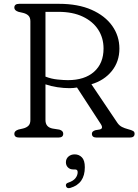

<svg xmlns="http://www.w3.org/2000/svg" viewBox="-20 -720 724 1005"><path d="M605 -465.5Q605 -397.5 565.2 -348.2Q525.5 -299 458.5 -279L594.5 -77Q604.5 -62.5 618.5 -55.5Q632.5 -48.5 648 -44.5Q669.5 -39 677 -34.2Q684.5 -29.5 684.5 -20Q684.5 0 659.5 0H485.5Q461 0 461 -20Q461 -33 479.5 -38.5L500.5 -42Q523 -46 508 -70L383 -262Q374 -260.5 364.5 -259.5Q355 -258.5 344.5 -258.5Q314 -258.5 280.5 -263.5Q247 -268.5 218 -278.5V-91.5Q218 -54 256 -47L291 -41.5Q311 -35.5 311 -20Q311 0 286 0H80.5Q55 0 55 -20Q55 -35 77 -42L101 -47.5Q119 -52 129 -62Q139 -72 139 -91.5V-608.5Q139 -628 129 -638Q119 -648 101 -652.5L77 -658Q55 -665 55 -680Q55 -700 80.5 -700H288.5Q388.5 -700 459.2 -668.8Q530 -637.5 567.5 -584.5Q605 -531.5 605 -465.5ZM218 -658V-319Q249 -307 281.2 -303.8Q313.5 -300.5 335.5 -300.5Q423 -300.5 472.5 -344.5Q522 -388.5 522 -466Q522 -521.5 494 -564.8Q466 -608 413.2 -633Q360.5 -658 286 -658ZM364.5 167Q346 167 335.5 156.2Q325 145.5 325 129.5Q325 111 338.2 99.5Q351.5 88 371 88Q393.5 88 408.8 103.8Q424 119.5 424 155.5Q424 241.5 348.5 263.5Q330.5 269 325.5 254.5Q321.5 240.5 338.5 235.5Q363 227.5 374.8 212.8Q386.5 198 386.5 181Q386.5 167 373 167Z"/></svg>

Font: Fraunces 9pt SuperSoft Light
Style: Regular
Weight: 300
Version: Version 1.000;[b76b70a41]